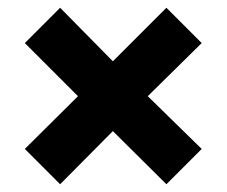

<svg xmlns="http://www.w3.org/2000/svg" viewBox="-20 -600 584 495"><path d="M409 -580 500 -489 361 -352 500 -216 409 -125 271 -262 135 -125 44 -216 181 -352 44 -489 135 -580 271 -442Z"/></svg>

Font: Noto Sans Malayalam SemiCondensed Black
Style: Regular
Weight: 900
Width: 4
Designer: Jelle Bosma - Monotype Design Team
Foundry: Monotype Imaging Inc.
Version: Version 2.104; ttfautohint (v1.8.4.7-5d5b)